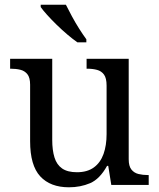

<svg xmlns="http://www.w3.org/2000/svg" viewBox="-20 -786 675 816"><path d="M273 10Q194 10 151 -36.5Q108 -83 108 -186V-426Q108 -456 96.5 -470.5Q85 -485 66.5 -489.5Q48 -494 26 -494H23V-536H202V-191Q202 -148 211.5 -117Q221 -86 244 -70Q267 -54 307 -54Q351 -54 379 -74.5Q407 -95 420 -131.5Q433 -168 433 -216V-422Q433 -454 422 -469Q411 -484 392.5 -489Q374 -494 351 -494H348V-536H527V-109Q527 -80 538.5 -65.5Q550 -51 568.5 -46.5Q587 -42 609 -42H612V0H453L440 -81H435Q404 -25 363 -7.5Q322 10 273 10ZM309 -606Q289 -620 266 -639.5Q243 -659 220.5 -681Q198 -703 180 -723Q162 -743 153 -756V-766H260Q271 -744 285.5 -717Q300 -690 316.5 -664Q333 -638 347 -619V-606Z"/></svg>

Font: Noto Rashi Hebrew
Style: Regular
Weight: 400
Version: Version 1.006